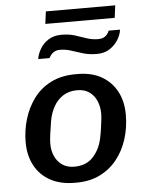

<svg xmlns="http://www.w3.org/2000/svg" viewBox="-58 -887 715 943"><g transform="rotate(-5 300.0 -415.5)"><path d="M272 10Q201 10 151 -18Q101 -46 75 -95.5Q49 -145 49 -209Q49 -267 65.5 -322.5Q82 -378 115 -423Q148 -468 200 -494.5Q252 -521 322 -521H332Q402 -521 450.5 -493Q499 -465 525 -416Q551 -367 551 -302Q551 -238 533 -181.5Q515 -125 480.5 -82Q446 -39 396 -14.5Q346 10 281 10ZM277 -69Q335 -69 368.5 -104.5Q402 -140 414 -192Q419 -214 422.5 -238Q426 -262 428.5 -283Q431 -304 431 -318Q431 -351 419 -379.5Q407 -408 383 -425Q359 -442 323 -442Q283 -442 254 -423.5Q225 -405 207.5 -374Q190 -343 183 -305Q177 -269 173 -239.5Q169 -210 169 -191Q169 -157 181.5 -129.5Q194 -102 218 -85.5Q242 -69 277 -69ZM196 -780 204 -841H546L538 -780ZM146 -611Q150 -636 164.5 -661Q179 -686 205.5 -703Q232 -720 269 -720Q307 -720 335.5 -711Q364 -702 391 -692.5Q418 -683 449 -683Q469 -683 482.5 -692.5Q496 -702 503 -720H559Q556 -695 540.5 -670Q525 -645 499 -628Q473 -611 436 -611Q398 -611 368 -620Q338 -629 311.5 -638Q285 -647 256 -647Q237 -647 223.5 -637.5Q210 -628 202 -611Z"/></g></svg>

Font: Chivo Mono Medium Medium
Style: Italic
Weight: 500
Italic angle: -8.05°
Monospace: yes
Version: Version 1.008